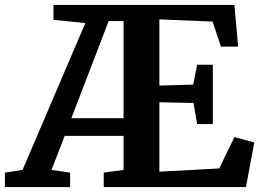

<svg xmlns="http://www.w3.org/2000/svg" viewBox="-104 -763 1061 783"><path d="M400 -209H160L106 -70L182 -59V0H-84V-59L-12 -70L244 -669L114 -682V-743H852L867 -573H797L763 -675L546 -684V-414L684 -418L700 -499H764V-257H700L685 -343L546 -346V-63L790 -76L852 -204L933 -182L899 0H319V-59L400 -70ZM400 -677H339L287 -541L187 -281H400Z"/></svg>

Font: Koeln Type Serif
Style: Bold
Weight: 700
Designer: Eben Sorkin
Foundry: Eben Sorkin
Version: Version 2.002